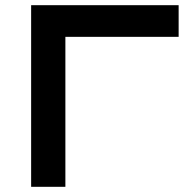

<svg xmlns="http://www.w3.org/2000/svg" viewBox="-20 -720 718 740"><path d="M100 0V-700H668.5V-578H232V0Z"/></svg>

Font: Science Gothic
Style: Regular
Weight: 400
Designer: Thomas Phinney, Vassil Kateliev, Brandon Buerkle
Foundry: Font Detective LLC
Version: Version 1.018